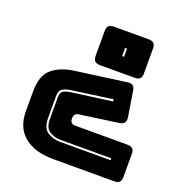

<svg xmlns="http://www.w3.org/2000/svg" viewBox="-129 -836 914 952"><g transform="rotate(20 328.0 -360.0)"><path d="M312 -720H495Q514 -720 522.5 -711.5Q531 -703 531 -684V-553Q531 -534 522.5 -525.5Q514 -517 495 -517H312Q293 -517 284.5 -525.5Q276 -534 276 -553V-684Q276 -703 284.5 -711.5Q293 -720 312 -720ZM410 -640H400V-597H410ZM200 -447 471 -484Q490 -486 498.5 -479Q507 -472 510 -453L531 -321Q534 -302 525.5 -292Q517 -282 498 -280L299 -252Q284 -250 278 -243Q272 -236 272 -221Q272 -207 279 -200Q286 -193 299 -193H575Q594 -193 602.5 -184.5Q611 -176 611 -157V-36Q611 -17 602.5 -8.5Q594 0 575 0H252Q155 0 100 -45.5Q45 -91 45 -176V-281Q45 -365 87 -401Q129 -437 200 -447ZM433 -381 217 -351Q194 -348 177 -338Q160 -328 160 -297V-183Q160 -129 190 -110.5Q220 -92 254 -92H523V-102H254Q223 -102 196.5 -118Q170 -134 170 -183V-297Q170 -323 185 -330.5Q200 -338 219 -341L435 -370Z"/></g></svg>

Font: Bungee Inline
Style: Regular
Weight: 400
Version: Version 1.000;PS 1.0;hotconv 1.0.72;makeotf.lib2.5.5900